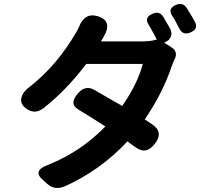

<svg xmlns="http://www.w3.org/2000/svg" viewBox="-20 -865 996 955"><path d="M218 52 193 30Q139 -17 222 -46Q384 -112 504 -236Q443 -276 375 -317Q345 -334 345 -355Q345 -375 369 -402Q404 -441 445 -420Q488 -396 588 -338Q666 -451 690 -547H549H409Q311 -417 194 -325Q151 -294 109 -326Q78 -349 87 -381Q95 -410 130 -435Q264 -541 357 -701Q363 -710 372 -729Q401 -805 467 -784Q543 -761 494 -679Q486 -665 483 -660L482 -659H683Q727 -659 760 -668Q748 -693 720 -741Q695 -779 740 -797Q773 -811 791 -783Q806 -758 826 -723Q837 -702 830 -683Q823 -664 799 -654L796 -653L834 -629Q849 -620 853.5 -605Q858 -590 850.5 -575Q843 -560 835 -538Q789 -401 700 -271Q704 -268 712 -263Q729 -252 736 -247Q795 -208 751 -151Q728 -121 703.5 -117Q679 -113 649 -136Q642 -142 627 -152Q618 -159 614 -162Q480 -18 302 62Q253 82 218 52ZM872 -723Q860 -745 854 -757Q852 -762 846.5 -771Q841 -780 838 -784Q811 -822 856 -841Q890 -854 908 -826Q936 -783 950 -755Q968 -721 928 -704Q890 -687 872 -723Z"/></svg>

Font: GenSenRounded TW B
Style: Regular
Weight: 700
Version: Version 1.501;PS 1;hotconv 16.6.51;makeotf.lib2.5.65220